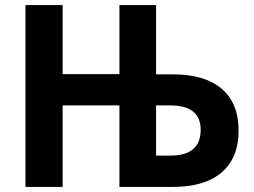

<svg xmlns="http://www.w3.org/2000/svg" viewBox="-20 -734 996 754"><path d="M80 0V-714H226V-443H449V-714H593V-442H659Q784 -442 850.5 -385.5Q917 -329 917 -221Q917 -114 850.5 -57Q784 0 659 0H449V-320H226V0ZM593 -123H649Q768 -123 768 -224Q768 -320 649 -320H593Z"/></svg>

Font: Noto Sans SemiCondensed
Style: Bold
Weight: 700
Width: 4
Designer: Monotype Design Team
Foundry: Monotype Imaging Inc.
Version: Version 2.013; ttfautohint (v1.8.4.7-5d5b)